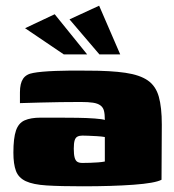

<svg xmlns="http://www.w3.org/2000/svg" viewBox="-20 -651 611 674"><path d="M270 3Q192 3 144 0Q96 -3 70.5 -15Q45 -27 36 -51Q27 -75 27 -115Q27 -166 36 -192.5Q45 -219 66.5 -228.5Q88 -238 123 -238Q149 -238 183.5 -238Q218 -238 252 -237.5Q286 -237 312.5 -235Q339 -233 348 -230Q348 -250 345 -262Q342 -274 332.5 -281Q323 -288 306.5 -290.5Q290 -293 263 -293Q228 -293 192 -292.5Q156 -292 120.5 -291Q85 -290 50 -289V-327Q50 -358 61 -374.5Q72 -391 97 -395Q123 -400 174.5 -402Q226 -404 289 -403Q369 -403 420 -395.5Q471 -388 499 -368.5Q527 -349 537.5 -311.5Q548 -274 548 -214L547 -20Q524 -8 449 -2.5Q374 3 270 3ZM269 -79Q282 -79 296.5 -79.5Q311 -80 324.5 -81Q338 -82 348 -84V-170Q337 -172 320.5 -173Q304 -174 289.5 -174.5Q275 -175 269 -175Q259 -175 252 -171.5Q245 -168 242 -158Q239 -148 239 -129Q239 -109 242 -98Q245 -87 251.5 -83Q258 -79 269 -79ZM204 -460 68 -552 172 -601 286 -460ZM329 -460 224 -583 328 -631 402 -460Z"/></svg>

Font: Genos Thin Black
Style: Regular
Weight: 900
Version: Version 1.010